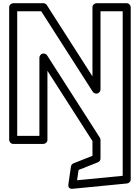

<svg xmlns="http://www.w3.org/2000/svg" viewBox="-20 -870 872 1194"><path d="M225 -512V-25H87V-800H236.3L556.9 -299.5C561.6 -292.3 569.9 -288 578 -288H580C595.1 -288 605 -302.3 605 -313V-800H743V223.3L459.3 251L468.7 186.9L589.2 139.2C598.8 135.4 605 125.6 605 116V0C605 -4.8 603.1 -10.3 601.1 -13.5L273.1 -525.5C268.4 -532.7 260.1 -537 252 -537H250C234.9 -537 225 -522.7 225 -512ZM275 -429.8 555 7.3V99L436.8 145.8C429.7 148.6 422.6 156.2 421.3 165.4L405.3 275.4C400.6 307.6 428.8 304.2 432.4 303.9L770.4 270.9C782.3 269.7 793 259.1 793 246V-825C793 -835.7 783.1 -850 768 -850H580C569.3 -850 555 -840.1 555 -825V-395.2L271.1 -838.5C266.7 -845.3 258.5 -850 250 -850H62C51.3 -850 37 -840.1 37 -825V0C37 10.7 46.9 25 62 25H250C260.7 25 275 15.1 275 0Z"/></svg>

Font: Hussar Ekologiczny
Style: Regular
Weight: 400
Foundry: Cannot Into Space Fonts
Version: Version 0.97